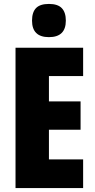

<svg xmlns="http://www.w3.org/2000/svg" viewBox="-20 -957 483 977"><path d="M403 0H59V-714H403V-570H229V-441H390V-297H229V-146H403ZM229 -937Q274 -937 294.5 -915.5Q315 -894 315 -852Q315 -768 229 -768Q143 -768 143 -852Q143 -895 163.5 -916Q184 -937 229 -937Z"/></svg>

Font: Noto Sans Malayalam ExtraCondensed Black
Style: Regular
Weight: 900
Width: 2
Designer: Jelle Bosma - Monotype Design Team
Foundry: Monotype Imaging Inc.
Version: Version 2.104; ttfautohint (v1.8.4.7-5d5b)